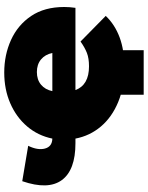

<svg xmlns="http://www.w3.org/2000/svg" viewBox="84 -681 698 906"><g transform="rotate(-90 433.0 -228.0)"><path d="M566 10Q475 10 404 -19.5Q333 -49 289 -101Q245 -153 232 -221H210Q83 -221 36 -285.5Q-11 -350 31 -472L198 -444Q176 -399 185 -365Q194 -331 232 -330Q246 -398 289.5 -449Q333 -500 398.5 -528.5Q464 -557 544 -557Q627 -557 697.5 -525Q768 -493 810.5 -430Q853 -367 853 -274Q853 -262 852 -247.5Q851 -233 849 -221H461Q485 -157 573 -157Q611 -157 636.5 -167Q662 -177 690 -197L811 -78Q770 -35 709.5 -12.5Q649 10 566 10ZM456 -330H636Q629 -364 605.5 -383.5Q582 -403 546 -403Q510 -403 486.5 -383.5Q463 -364 456 -330ZM439 101V-36H649V101Z"/></g></svg>

Font: Montserrat Black
Style: Regular
Weight: 900
Designer: Julieta Ulanovsky
Foundry: Julieta Ulanovsky
Version: Version 9.000; ttfautohint (v1.8.4.7-5d5b)